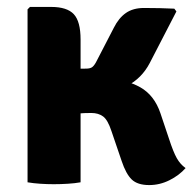

<svg xmlns="http://www.w3.org/2000/svg" viewBox="-20 -526 563 554"><path d="M212.5 0Q196 3 175.8 4.2Q155.5 5.5 135 5.5Q115.5 5.5 96.2 4.2Q77 3 59.5 0V-499L66.5 -506H127.5Q173.5 -506 193 -485Q212.5 -464 212.5 -412ZM467.5 -126Q480 -87.5 490 -69.8Q500 -52 515.5 -41Q497 -20 469 -6Q441 8 410.5 8Q377 8 360.2 -8Q343.5 -24 331 -61.5L301.5 -148Q291 -180 277.5 -190Q264 -200 243.5 -200Q222 -200 206 -198.5Q190 -197 173.5 -194.5L133 -189.5V-297H290Q344.5 -297 385 -274Q425.5 -251 443 -199ZM412 -344Q389 -300 346.2 -277.8Q303.5 -255.5 238.5 -255.5H152V-327L228 -328Q239 -328 244.8 -331.5Q250.5 -335 256.5 -345.5L308.5 -446Q322.5 -474 343.2 -488.5Q364 -503 395.5 -503Q420.5 -503 441 -502.5Q461.5 -502 483 -501L489 -493Z"/></svg>

Font: Signika Light
Style: Bold
Weight: 700
Version: Version 2.003;gftools[0.9.32]